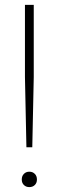

<svg xmlns="http://www.w3.org/2000/svg" viewBox="-20 -760 240 785"><path d="M88 -158 82 -445V-740H118V-445L112 -158ZM100 5Q86.5 5 77.8 -3.5Q69 -12 69 -26Q69 -40.5 77.8 -49.2Q86.5 -58 100 -58Q113.5 -58 122.2 -49.2Q131 -40.5 131 -26Q131 -12 122.2 -3.5Q113.5 5 100 5Z"/></svg>

Font: Encode Sans Condensed Thin
Style: Regular
Weight: 100
Width: 3
Designer: Multiple Designers
Foundry: Impallari Type
Version: Version 3.002